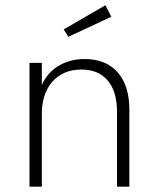

<svg xmlns="http://www.w3.org/2000/svg" viewBox="-20 -702 590 722"><path d="M90.9 0V-465.5H137.3V-382.3Q145.5 -401.8 159.8 -419.5Q174.1 -437.3 194.3 -450.7Q214.5 -464.1 240.5 -472Q266.4 -480 298.2 -480Q378.2 -480 422.3 -430.2Q466.4 -380.5 466.4 -289.5V0H420V-281.4Q420 -358.2 385 -399.3Q350 -440.5 285.5 -440.5Q250 -440.5 222.3 -428Q194.5 -415.5 175.7 -393.4Q156.8 -371.4 147 -341.1Q137.3 -310.9 137.3 -275.9V0ZM376.4 -682.3 398.6 -639.1 236.8 -563.6 219.5 -591.4Z"/></svg>

Font: Spartan Light
Style: Regular
Weight: 300
Designer: Matt Bailey, Mirko Velimirovic
Foundry: Matt Bailey
Version: Version 1.005